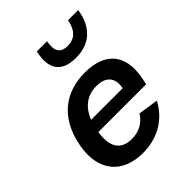

<svg xmlns="http://www.w3.org/2000/svg" viewBox="-230 -941 1079 1079"><g transform="rotate(-45 310.0 -401.0)"><path d="M51 -273C15.5 -90 112.5 12 269.5 12C376 12 474.5 -32 533.5 -141.5L414 -159.5C382.5 -110 335.5 -88 281.5 -88C196.5 -88 159.5 -143.5 176 -249H556L564.5 -290.5C595.5 -452 516.5 -539.5 359 -539.5C205 -539.5 86.5 -456 51 -273ZM333 -814H252C225 -696.5 268.5 -632.5 381.5 -632.5C494.5 -632.5 562.5 -696.5 581 -814H500C487.5 -749.5 456.5 -713 397 -713C337.5 -713 320.5 -749.5 333 -814ZM196 -326.5C227 -405.5 283 -440 350.5 -440C420.5 -440 462 -404 447 -326.5Z"/></g></svg>

Font: Monaspace Neon SemiBold
Style: Italic
Weight: 600
Italic angle: -11°
Designer: Riley Cran & the Lettermatic Team
Foundry: Lettermatic
Version: Version 1.200 (Monaspace Neon)